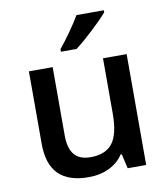

<svg xmlns="http://www.w3.org/2000/svg" viewBox="-86 -838 806 921"><g transform="rotate(-10 317.5 -378.0)"><path d="M462.9 0 446.8 -70.8H440.9Q417 -33.2 372.8 -11.7Q328.6 9.8 272 9.8Q173.8 9.8 125.5 -39.1Q77.1 -87.9 77.1 -187V-540H192.9V-207Q192.9 -145 218.3 -114Q243.7 -83 297.9 -83Q370.1 -83 404.1 -126.2Q438 -169.4 438 -271V-540H553.2V0ZM244.6 -606V-618.2Q272.5 -652.3 302 -694.3Q331.5 -736.3 348.6 -766.1H481.9V-755.9Q456.5 -726.1 406 -679Q355.5 -631.8 320.8 -606Z"/></g></svg>

Font: f0_46533          
Style: Regular
Weight: 600
Foundry: Ascender Corporation
Version: Version 1.10